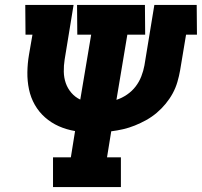

<svg xmlns="http://www.w3.org/2000/svg" viewBox="-20 -755 815 775"><path d="M194 0V-120H266L283 -226Q248 -232 217.5 -245.5Q187 -259 162 -281Q137 -303 120.5 -332Q104 -361 97 -394.5Q90 -428 90.5 -463.5Q91 -499 97 -534L111 -615H83L82 -735H277L241 -515Q237 -490 237.5 -465.5Q238 -441 245.5 -419.5Q253 -398 268 -380.5Q283 -363 304 -353L348 -615H292L291 -735H565L566 -615H494L450 -352Q472 -359 492.5 -373Q513 -387 527.5 -406Q542 -425 550.5 -447Q559 -469 563 -491L603 -735H774L775 -615H731L707 -471Q703 -448 696 -424Q689 -400 677 -378Q665 -356 648.5 -336Q632 -316 612.5 -299.5Q593 -283 570.5 -270.5Q548 -258 524.5 -248.5Q501 -239 477 -233.5Q453 -228 429 -225L412 -120H468V0Z"/></svg>

Font: Iosevka Etoile Heavy
Style: Italic
Weight: 900
Italic angle: -9°
Designer: Belleve Invis
Foundry: Belleve Invis
Version: Version 22.1.2; ttfautohint (v1.8.4)